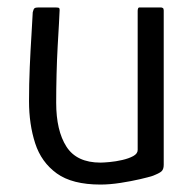

<svg xmlns="http://www.w3.org/2000/svg" viewBox="-20 -492 527 516"><path d="M250 4Q174 4 132.5 -26Q91 -56 74.5 -107Q58 -158 58 -220Q58 -266 60 -312Q62 -358 64.5 -397Q67 -436 68 -459Q70 -468 73 -470Q76 -472 84 -472H127Q135 -472 138 -471Q141 -470 140 -460Q140 -454 138.5 -429Q137 -404 135 -368Q133 -332 132 -292Q131 -252 131 -216Q131 -141 158.5 -98Q186 -55 250 -55Q258 -55 274.5 -56.5Q291 -58 308.5 -62Q326 -66 338 -72.5Q350 -79 350 -89V-463Q350 -466 351 -469Q352 -472 355 -472H412Q415 -472 417.5 -470.5Q420 -469 420 -464V-49Q420 -37 414 -31.5Q408 -26 389 -19Q380 -16 356.5 -10.5Q333 -5 304 -0.5Q275 4 250 4Z"/></svg>

Font: Glory Thin
Style: Regular
Weight: 400
Version: Version 1.011